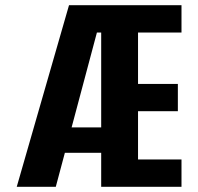

<svg xmlns="http://www.w3.org/2000/svg" viewBox="-20 -720 765 740"><path d="M44.5 0 246 -700H679.5V-594.5H512V-396.5H665.5V-291.5H512V-105.5H679.5V0H370V-131H230L195 0ZM370 -594.5H353.5L256 -229H370Z"/></svg>

Font: Trispace SemiCondensed SemiBold
Style: Regular
Weight: 600
Width: 4
Designer: Tyler Finck
Foundry: Etcetera Type Company
Version: Version 1.210; ttfautohint (v1.8.3)